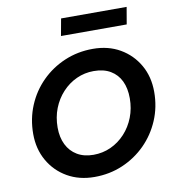

<svg xmlns="http://www.w3.org/2000/svg" viewBox="-98 -1001 1001 1099"><g transform="rotate(-10 403.0 -451.5)"><path d="M363 12Q274 12 205.5 -27.5Q137 -67 98 -135.5Q59 -204 59 -291Q59 -379 91 -455.5Q123 -532 180.5 -589.5Q238 -647 314.5 -679.5Q391 -712 479 -712Q569 -712 637 -672.5Q705 -633 744 -565Q783 -497 783 -409Q783 -321 750.5 -244.5Q718 -168 660.5 -110.5Q603 -53 527 -20.5Q451 12 363 12ZM379 -114Q433 -114 480 -135.5Q527 -157 563 -196Q599 -235 619 -286.5Q639 -338 639 -397Q639 -455 619 -497Q599 -539 559.5 -562.5Q520 -586 462 -586Q409 -586 362 -564.5Q315 -543 279 -504Q243 -465 223 -414Q203 -363 203 -303Q203 -246 224 -203.5Q245 -161 284.5 -137.5Q324 -114 379 -114ZM313 -816 331 -915H712L695 -816Z"/></g></svg>

Font: DM Sans 24pt ExtraBold
Style: Italic
Weight: 800
Italic angle: -10°
Designer: Colophon Foundry, Jonny Pinhorn
Foundry: Colophon Foundry
Version: Version 4.004;gftools[0.9.30]